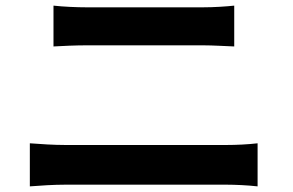

<svg xmlns="http://www.w3.org/2000/svg" viewBox="-20 -699 1040 682"><path d="M170 -679V-534C204 -536 250 -538 288 -538H701C736 -538 783 -535 812 -534V-679C784 -676 741 -673 701 -673H287C253 -673 206 -675 170 -679ZM86 -190V-37C123 -40 172 -43 211 -43H785C815 -43 860 -41 895 -37V-190C861 -186 819 -184 785 -184H211C172 -184 125 -187 86 -190Z"/></svg>

Font: Noto Sans HK
Style: Bold
Weight: 700
Designer: Ryoko NISHIZUKA 西塚涼子 (kana, bopomofo & ideographs); Paul D. Hunt (Latin, Greek & Cyrillic); Sandoll Communications 산돌커뮤니
Foundry: Adobe
Version: Version 2.002;hotconv 1.0.116;makeotfexe 2.5.65601